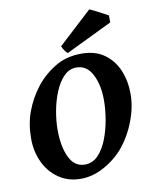

<svg xmlns="http://www.w3.org/2000/svg" viewBox="-88 -846 718 924"><g transform="rotate(-10 271.0 -384.0)"><path d="M538.1 -347.7Q538.1 -284.2 513.2 -218Q488.3 -151.9 447.8 -101.1Q409.2 -52.7 350.8 -19.5Q292.5 13.7 232.9 13.7Q170.4 13.7 124.5 -18.1Q78.6 -49.8 54 -102.3Q29.3 -154.8 29.3 -217.8Q29.3 -290.5 51.5 -349.6Q73.7 -408.7 110.4 -457Q147.9 -507.3 205.1 -543.2Q262.2 -579.1 337.9 -579.1Q405.3 -579.1 449.7 -547.4Q494.1 -515.6 516.1 -463.1Q538.1 -410.6 538.1 -347.7ZM406.7 -339.4Q406.7 -415 380.1 -466.3Q353.5 -517.6 302.7 -517.6Q267.6 -517.6 241.2 -490.5Q214.8 -463.4 197.3 -420.7Q179.7 -377.9 170.9 -329.6Q162.1 -281.2 162.1 -238.8Q162.1 -154.8 187.5 -102.5Q212.9 -50.3 263.7 -50.3Q301.3 -50.3 328.4 -78.9Q355.5 -107.4 372.8 -152.1Q390.1 -196.8 398.4 -246.6Q406.7 -296.4 406.7 -339.4ZM501 -737.3 501.5 -703.1 274.9 -593.3Q268.6 -597.2 260.5 -608.9Q252.4 -620.6 248.5 -630.9L412.6 -782.2Q419.9 -779.8 439 -770Q458 -760.3 476.8 -750.5Q495.6 -740.7 501 -737.3Z"/></g></svg>

Font: Dai Banna SIL
Style: Bold Italic
Weight: 700
Italic angle: -11°
Designer: Victor Gaultney
Foundry: SIL International
Version: Version 4.000